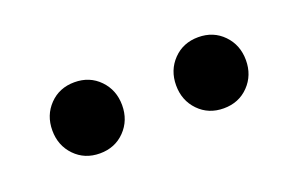

<svg xmlns="http://www.w3.org/2000/svg" viewBox="-33 -846 421 274"><g transform="rotate(-20 177.0 -709.0)"><path d="M139 -709Q139 -686 124 -670.5Q109 -655 86 -655Q63 -655 48 -670.5Q33 -686 33 -709Q33 -732 48 -747.5Q63 -763 86 -763Q109 -763 124 -747.5Q139 -732 139 -709ZM327 -709Q327 -686 312 -670.5Q297 -655 274 -655Q251 -655 236 -670.5Q221 -686 221 -709Q221 -732 236 -747.5Q251 -763 274 -763Q297 -763 312 -747.5Q327 -732 327 -709Z"/></g></svg>

Font: Fira Sans Condensed
Style: Regular
Weight: 400
Width: 3
Designer: bBox Type GmbH & Carrois Corporate GbR & Edenspiekermann AG
Foundry: bBox Type GmbH & Carrois Corporate GbR & Edenspiekermann AG
Version: Version 4.301